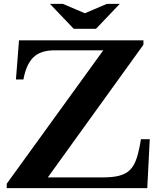

<svg xmlns="http://www.w3.org/2000/svg" viewBox="-20 -980 837 1000"><path d="M760 -255 747 0H15V-23L518 -718H265Q191 -718 153.5 -681Q116 -644 102 -566H63L79 -770H727V-747L229 -56H515Q569 -56 603.5 -65.5Q638 -75 659 -97Q680 -119 692.5 -158Q705 -197 714 -255ZM480 -830H364L240 -960H307L422 -911L537 -960H604Z"/></svg>

Font: Libre Baskerville
Style: Bold
Weight: 700
Designer: Pablo Impallari, Rodrigo Fuenzalida
Foundry: Pablo Impallari, Rodrigo Fuenzalida
Version: Version 1.051; ttfautohint (v1.8.4.7-5d5b)